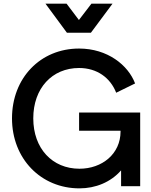

<svg xmlns="http://www.w3.org/2000/svg" viewBox="-20 -1024 831 1056"><path d="M417 12C506 12 589 -22 646 -87V0H751V-405H415V-305H643V-301C643 -177 541 -96 417 -96C268 -96 163 -207 163 -373C163 -538 266 -650 415 -650C514 -650 587 -596 619 -514L723 -565C685 -666 571 -757 415 -757C202 -757 46 -595 46 -373C46 -151 205 12 417 12ZM230 -1004 348 -844H480L599 -1004H483L414 -914L346 -1004Z"/></svg>

Font: Mluvka SemiBold
Style: Regular
Weight: 600
Designer: Modified by Jiří Krblich, Original typeface by Gumpita Rahayu
Foundry: Gumpita Rahayu & Jiří Krblich
Version: Version 2.000;Glyphs 3.1.1 (3134)